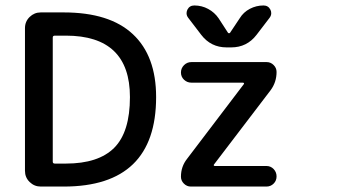

<svg xmlns="http://www.w3.org/2000/svg" viewBox="-20 -769 1256 702"><path d="M455.1 -414.1Q455.1 -638.7 220.7 -638.7H180.7Q172.9 -638.7 172.9 -631.8V-177.7Q172.9 -170.9 180.7 -170.9H220.7Q339.8 -170.9 397.5 -228.5Q455.1 -286.1 455.1 -414.1ZM550.8 -414.1Q550.8 -86.9 212.9 -86.9H128.9Q105.5 -86.9 88.4 -103.5Q71.3 -120.1 71.3 -144.5V-666Q71.3 -690.4 88.4 -707Q105.5 -723.6 128.9 -723.6H212.9Q380.9 -723.6 465.8 -644Q550.8 -564.5 550.8 -414.1ZM679.7 -542H955.1Q969.7 -542 980.5 -531.2Q991.2 -520.5 991.2 -505.9Q991.2 -468.8 969.7 -439.5L762.7 -168Q760.7 -166 761.7 -164.1Q762.7 -162.1 765.6 -162.1H954.1Q969.7 -162.1 980.5 -150.9Q991.2 -139.6 991.2 -124Q991.2 -108.4 980.5 -97.7Q969.7 -86.9 954.1 -86.9H677.7Q663.1 -86.9 652.3 -97.7Q641.6 -108.4 641.6 -123Q641.6 -160.2 664.1 -188.5L871.1 -460.9Q873 -461.9 872.1 -464.4Q871.1 -466.8 868.2 -466.8H679.7Q664.1 -466.8 652.8 -477.5Q641.6 -488.3 641.6 -503.9Q641.6 -519.5 652.8 -530.8Q664.1 -542 679.7 -542ZM813.5 -649.4Q814.5 -647.5 817.4 -647.5Q820.3 -647.5 821.3 -649.4L856.4 -702.1Q870.1 -724.6 893.6 -736.8Q917 -749 943.4 -749Q960.9 -749 968.8 -733.4Q971.7 -727.5 971.7 -720.7Q971.7 -711.9 965.8 -704.1L918 -641.6Q882.8 -595.7 825.2 -595.7H808.6Q751 -595.7 715.8 -641.6L668 -704.1Q662.1 -711.9 662.1 -720.7Q662.1 -726.6 665 -733.4Q672.9 -749 690.4 -749Q717.8 -749 741.2 -736.3Q764.6 -723.6 779.3 -702.1Z"/></svg>

Font: Gen Jyuu Gothic P Medium
Style: Regular
Weight: 500
Designer: [Source Han Sans]
Ryoko NISHIZUKA  (kana & ideographs); Paul D. Hunt (Latin, Greek & Cyrillic); Wenlong ZHANG  (bopomofo
Version: Version 1.002.20150607